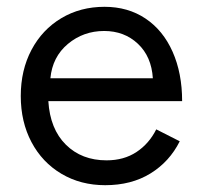

<svg xmlns="http://www.w3.org/2000/svg" viewBox="-20 -532 586 564"><path d="M41 -250Q41 -326 72.5 -385.5Q104 -445 160 -478.5Q216 -512 287 -512Q356 -512 407.5 -477.5Q459 -443 487 -380Q515 -317 515 -235H122Q127 -153 173.5 -107Q220 -61 293 -61Q344 -61 381 -85.5Q418 -110 439 -152L508 -117Q478 -57 422 -22.5Q366 12 289 12Q217 12 160.5 -21.5Q104 -55 72.5 -114.5Q41 -174 41 -250ZM429 -302Q425 -366 385 -403.5Q345 -441 286 -441Q225 -441 179.5 -403Q134 -365 128 -302Z"/></svg>

Font: Oak Sans
Style: Regular
Weight: 400
Designer: Erik Kennedy, Walven
Foundry: Erik Kennedy, Walven
Version: Version 1.000